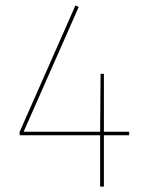

<svg xmlns="http://www.w3.org/2000/svg" viewBox="-20 -692 539 712"><path d="M459 -203.6H365.3V-418H353L351.3 -203.6H67.7L272 -666.4L259.7 -671.7L52.8 -202.9V-190.4H351.3V0H365.3V-190.4H459Z"/></svg>

Font: Fira Sans Hair
Style: Regular
Weight: 100
Designer: bBox Type GmbH & Carrois Corporate GbR & Edenspiekermann AG
Foundry: bBox Type GmbH & Carrois Corporate GbR & Edenspiekermann AG
Version: Version 4.300;PS 004.300;hotconv 1.0.88;makeotf.lib2.5.64775